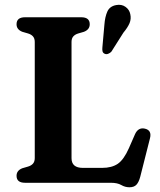

<svg xmlns="http://www.w3.org/2000/svg" viewBox="-20 -773 678 812"><path d="M335 -638.5 311 -631.5Q297.5 -627.5 290 -619Q282.5 -610.5 282.5 -595.5V-104Q282.5 -63 330.5 -63H412Q452.5 -63 478 -80.2Q503.5 -97.5 525 -146L551.5 -206.5Q565 -235 592.5 -229Q623.5 -222 614 -187L573 -25Q567 -2.5 557 8.2Q547 19 527.5 19Q509 19 492.8 9.5Q476.5 0 448.5 0H86Q50 0 50 -29.5Q50 -52 74.5 -61.5L98.5 -68.5Q112 -72.5 119.5 -81Q127 -89.5 127 -104.5V-595.5Q127 -610.5 119.5 -619Q112 -627.5 98.5 -631.5L74.5 -638.5Q50 -648 50 -670.5Q50 -700 86 -700H323.5Q359.5 -700 359.5 -670.5Q359.5 -648 335 -638.5ZM421.5 -668.5Q424 -702 434 -724.2Q444 -746.5 471 -751.5Q494 -756 510.8 -744Q527.5 -732 531 -713Q535.5 -693 527.8 -674.8Q520 -656.5 502 -635L451 -554.5Q445.5 -548.5 437.5 -545.5Q429.5 -542.5 423 -545.5Q415 -549 413.5 -556.5Q412 -564 413 -572.5Z"/></svg>

Font: Fraunces 9pt Soft SemiBold
Style: Regular
Weight: 600
Version: Version 1.000;[b76b70a41]